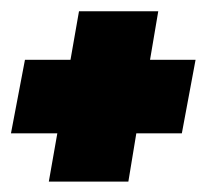

<svg xmlns="http://www.w3.org/2000/svg" viewBox="-25 -416 376 350"><path d="M64 -85H209L223.5 -173H306.5L331.5 -307H248.5L263.5 -395.5H119L103.5 -307H20.5L-5 -173H79.5Z"/></svg>

Font: Anybody UltraCondensed Thin Black
Style: Italic
Weight: 900
Italic angle: -10°
Version: Version 1.111